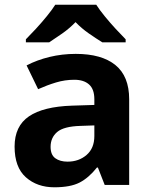

<svg xmlns="http://www.w3.org/2000/svg" viewBox="-20 -786 644 816"><path d="M302 -557Q412 -557 470.5 -509.5Q529 -462 529 -364V0H425L396 -74H392Q357 -30 318 -10Q279 10 211 10Q138 10 90 -32.5Q42 -75 42 -163Q42 -250 103 -291.5Q164 -333 286 -337L381 -340V-364Q381 -407 358.5 -427Q336 -447 296 -447Q256 -447 218 -435.5Q180 -424 142 -407L93 -508Q137 -531 190.5 -544Q244 -557 302 -557ZM323 -251Q251 -249 223 -225Q195 -201 195 -162Q195 -128 215 -113.5Q235 -99 267 -99Q315 -99 348 -127.5Q381 -156 381 -208V-253ZM389 -766Q403 -744 425.5 -716.5Q448 -689 472 -663Q496 -637 514 -619V-606H415Q389 -622 358 -643.5Q327 -665 301 -692Q275 -665 245 -644Q215 -623 189 -606H90V-619Q109 -638 132.5 -663.5Q156 -689 178.5 -716.5Q201 -744 215 -766Z"/></svg>

Font: Noto Sans Bamum
Style: Bold
Weight: 700
Designer: Monotype Design Team
Foundry: Monotype Imaging Inc.
Version: Version 2.002; ttfautohint (v1.8.4.7-5d5b)